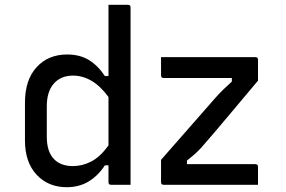

<svg xmlns="http://www.w3.org/2000/svg" viewBox="-20 -770 1190 800"><path d="M260 -543Q313 -543 351 -519.5Q389 -496 417 -453H432V-750H513Q524 -750 524 -739V0H443Q432 0 432 -11V-81H417Q389 -38 349.5 -14Q310 10 258 10Q181 10 132.5 -42Q84 -94 84 -185V-342Q84 -437 132.5 -490Q181 -543 260 -543ZM651 -532H1044Q1055 -532 1055 -521V-434Q988 -355 929 -284Q870 -213 817 -153Q801 -136 787 -124Q773 -112 759 -101V-86H1044Q1055 -86 1055 -75V0H662Q651 0 651 -11V-104Q716 -178 772 -242Q828 -306 879 -364Q896 -383 912 -398.5Q928 -414 946 -430V-445H662Q651 -445 651 -456ZM206 -106Q234 -78 284 -78Q324 -78 361 -97.5Q398 -117 432 -164V-366Q398 -412 361 -433.5Q324 -455 284 -455Q234 -455 204.5 -422Q175 -389 175 -327V-200Q175 -137 206 -106Z"/></svg>

Font: Recursive Sn Lnr St
Style: Regular
Weight: 400
Version: Version 1.079;hotconv 1.0.112;makeotfexe 2.5.65598; ttfautoh